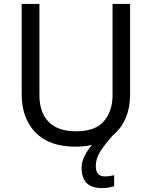

<svg xmlns="http://www.w3.org/2000/svg" viewBox="-20 -734 771 974"><path d="M466 107Q466 136 478 148.5Q490 161 511 161Q528 161 539.5 158.5Q551 156 559 155V211Q545 215 531 217.5Q517 220 497 220Q444 220 419 194Q394 168 394 117Q394 86 410 55.5Q426 25 447 1Q408 10 362 10Q229 10 159.5 -62.5Q90 -135 90 -254V-714H180V-251Q180 -164 226.5 -116Q273 -68 367 -68Q464 -68 507.5 -119.5Q551 -171 551 -252V-714H640V-252Q640 -189 618 -136Q596 -83 552 -47Q508 3 487 37.5Q466 72 466 107Z"/></svg>

Font: Noto Sans Tagbanwa
Style: Regular
Weight: 400
Designer: Monotype Design Team
Foundry: Monotype Imaging Inc.
Version: Version 2.001; ttfautohint (v1.8.4.7-5d5b)